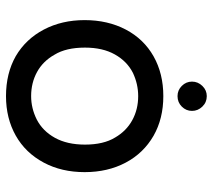

<svg xmlns="http://www.w3.org/2000/svg" viewBox="-54 -638 703 634"><g transform="rotate(90 297.0 -320.5)"><path d="M249 -603.5Q249 -623 263.2 -637.7Q277.3 -652.3 296.9 -652.3Q317.4 -652.3 331.5 -637.7Q345.7 -623 345.7 -603.5Q345.7 -584 331.5 -569.8Q317.4 -555.7 296.9 -555.7Q277.3 -555.7 263.2 -569.8Q249 -584 249 -603.5ZM165 -21.5Q108.4 -54.7 77.1 -114.3Q45.9 -173.8 45.9 -249Q45.9 -325.2 77.1 -384.8Q108.4 -444.3 165.5 -476.6Q222.7 -508.8 296.9 -508.8Q371.1 -508.8 427.7 -476.6Q485.4 -443.4 516.6 -384.3Q547.9 -325.2 547.9 -249Q547.9 -172.9 516.6 -114.3Q484.4 -53.7 427.2 -21.5Q370.1 10.7 296.9 10.7Q221.7 10.7 165 -21.5ZM374 -90.8Q412.1 -110.4 434.6 -150.9Q457 -191.4 457 -250Q457 -311.5 433.6 -349.6Q412.1 -386.7 376.5 -406.2Q340.8 -425.8 296.9 -425.8Q256.8 -425.8 219.7 -408.2Q181.6 -388.7 159.2 -348.6Q136.7 -308.6 136.7 -250Q136.7 -187.5 160.2 -149.4Q181.6 -111.3 217.3 -91.8Q252.9 -72.3 296.9 -72.3Q336.9 -72.3 374 -90.8Z"/></g></svg>

Font: FakePearl
Style: Regular
Weight: 400
Version: Version 1.2